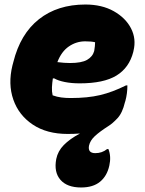

<svg xmlns="http://www.w3.org/2000/svg" viewBox="-20 -580 640 850"><path d="M229 124Q236 89 262.5 62Q289 35 334 11Q309 13 280 13Q187 13 125 -28.5Q63 -70 39 -139Q15 -208 35 -290L39 -305Q70 -430 152.5 -495Q235 -560 358 -560Q431 -560 483.5 -530.5Q536 -501 560 -454.5Q584 -408 571 -355L570 -350Q552 -280 495.5 -245.5Q439 -211 333 -211Q296 -211 266.5 -217Q237 -223 220 -233H214Q211 -213 210 -194Q209 -175 213 -158Q232 -151 251.5 -148.5Q271 -146 293 -146Q368 -146 423 -159Q478 -172 538 -202H544Q544 -166 535 -133Q534 -130 533 -127Q522 -80 500 -56.5Q478 -33 460 -22Q421 3 400 22.5Q379 42 374 65Q368 98 402 98Q432 98 454 80H460Q473 113 464 153Q454 199 423 224.5Q392 250 339 250Q277 250 247.5 216Q218 182 229 124ZM357 -397Q318 -397 285 -374.5Q252 -352 234 -305Q250 -303 263.5 -302Q277 -301 290 -301Q341 -301 365.5 -315Q390 -329 397 -354Q399 -366 400 -375.5Q401 -385 401 -393Q385 -397 357 -397Z"/></svg>

Font: Recursive Mn Csl St Blk
Style: Italic
Weight: 900
Italic angle: -15°
Monospace: yes
Version: Version 1.079;hotconv 1.0.112;makeotfexe 2.5.65598; ttfautoh